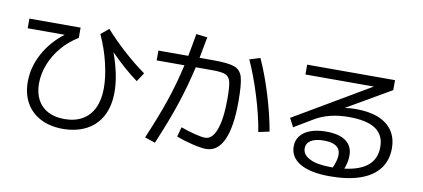

<svg xmlns="http://www.w3.org/2000/svg" viewBox="-69 -993 2731 1240"><g transform="rotate(10 1296.5 -372.5)"><path d="M112.3 -257.8Q112.3 -353.5 160.4 -442.9Q208.5 -532.2 294.4 -597.7H51.8V-661.1H387.7V-593.8Q326.7 -557.1 280.8 -503.2Q234.9 -449.2 210.2 -386.2Q185.5 -323.2 185.5 -259.8Q185.5 -197.8 209.5 -153.1Q233.4 -108.4 278.6 -85Q323.7 -61.5 386.7 -61.5Q455.1 -61.5 503.9 -89.8Q552.7 -118.2 578.1 -171.9Q603.5 -225.6 603.5 -300.8Q603.5 -376 581.8 -466.3Q560.1 -556.6 520.5 -642.6L572.3 -685.5Q623.5 -626.5 697.5 -559.3Q771.5 -492.2 842.8 -441.4L804.7 -383.8Q720.7 -444.3 624 -542Q648.9 -475.1 662.4 -409.9Q675.8 -344.7 675.8 -288.1Q675.8 -197.3 641.4 -132.1Q606.9 -66.9 541.7 -32.2Q476.6 2.4 386.7 2.9Q302.7 2.4 240.7 -29.5Q178.7 -61.5 145.5 -120.1Q112.3 -178.7 112.3 -257.8Z M1124 -77.1 1141.6 -140.6Q1186 -124 1233.6 -112.1Q1281.2 -100.1 1301.8 -100.6Q1349.1 -99.6 1375.2 -170.2Q1401.4 -240.7 1401.4 -374Q1401.4 -451.7 1393.3 -484.1Q1385.3 -516.6 1360.1 -527.3Q1335 -538.1 1274.4 -538.1H1164.6Q1134.3 -405.3 1093.5 -283.7Q1052.7 -162.1 989.3 -12.7L920.9 -35.2Q984.4 -184.1 1022.9 -297.6Q1061.5 -411.1 1090.3 -538.1H908.2V-602.5H1104Q1117.7 -670.4 1130.9 -750L1204.1 -741.2Q1193.4 -679.2 1178.2 -602.5H1267.6Q1366.7 -602.5 1407.7 -587.4Q1448.7 -572.3 1461.7 -525.9Q1474.6 -479.5 1474.6 -366.2Q1474.6 -202.1 1435.8 -116.2Q1397 -30.3 1321.3 -30.3Q1289.6 -30.3 1231.9 -43.9Q1174.3 -57.6 1124 -77.1ZM1496.1 -648.4 1565.4 -669.9Q1609.9 -573.2 1648.7 -446.8Q1687.5 -320.3 1706.1 -211.9L1634.8 -196.3Q1618.2 -300.3 1579.1 -426.8Q1540 -553.2 1496.1 -648.4Z M1876 -145.5Q1876 -185.5 1898.9 -214.8Q1921.9 -244.1 1965.1 -259.8Q2008.3 -275.4 2067.4 -275.4Q2152.8 -275.4 2197 -242.9Q2241.2 -210.4 2241.2 -147.5Q2241.2 -106 2223.1 -60.1Q2325.7 -72.8 2376.7 -116.9Q2427.7 -161.1 2427.7 -237.3Q2427.7 -316.4 2370.4 -355Q2313 -393.6 2194.3 -393.6Q2062.5 -393.6 1969.7 -336.9L1850.6 -265.6L1821.3 -322.3L2318.8 -615.2H1870.1V-679.7H2446.3V-614.3L2157.7 -446.8Q2198.2 -452.1 2230.5 -452.1Q2317.4 -452.1 2378.4 -427.7Q2439.5 -403.3 2471.2 -356.2Q2502.9 -309.1 2502.9 -242.2Q2502.9 -163.1 2460.7 -107.7Q2418.5 -52.2 2336.9 -23.7Q2255.4 4.9 2138.7 4.9Q2012.7 4.9 1944.3 -34.2Q1876 -73.2 1876 -145.5ZM2130.9 -54.7H2148.4Q2170.9 -106.4 2170.9 -140.6Q2170.9 -215.8 2062.5 -215.8Q2007.8 -215.8 1978 -197.3Q1948.2 -178.7 1948.2 -145.5Q1948.2 -103 1996.6 -78.9Q2044.9 -54.7 2130.9 -54.7Z"/></g></svg>

Font: Pretendard GOV
Style: Regular
Weight: 400
Designer: Base glyphs from Inter by Rasmus Andersson; Hangeul glyphs from Noto Sans CJK(Source Han Sans) by Jang Soo-young and Kan
Foundry: Kil Hyung-jin
Version: Version 1.309